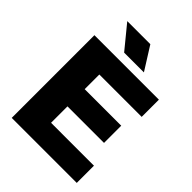

<svg xmlns="http://www.w3.org/2000/svg" viewBox="-263 -1082 1215 1215"><g transform="rotate(45 344.0 -475.0)"><path d="M263.5 -154H647.5V0H65.5V-740H642.5V-586H263.5V-455H590.5V-301H263.5ZM276.5 -795 149.5 -950H356L453.5 -795Z"/></g></svg>

Font: Encode Sans Semi Expanded ExBd
Style: Regular
Weight: 800
Width: 6
Designer: Multiple Designers
Foundry: Impallari Type
Version: Version 2.000